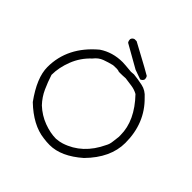

<svg xmlns="http://www.w3.org/2000/svg" viewBox="-211 -1012 1182 1182"><g transform="rotate(45 380.5 -420.5)"><path d="M392 -60Q424 -63 441 -69Q572 -111 638 -252Q649 -271 651.5 -296.5Q654 -322 657 -341V-357Q657 -482 543 -601Q518 -615 489.5 -619Q461 -623 432 -627Q410 -625 375 -625Q364 -630 350 -630L320 -629Q287 -621 255.5 -609.5Q224 -598 201 -568Q147 -518 120.5 -450.5Q94 -383 94 -319Q109 -272 129.5 -226.5Q150 -181 185 -144Q230 -102 286 -81Q342 -60 392 -60ZM391 -5Q365 -5 337 -9Q233 -21 131 -119Q42 -242 42 -335Q42 -511 195 -639Q262 -684 349 -684Q364 -684 427 -678L451 -680Q490 -676 530 -667.5Q570 -659 599 -625Q712 -515 712 -344Q712 -215 597 -98Q491 -5 391 -5ZM500 -685 438 -707Q366 -747 288 -792Q281 -801 281 -817Q285 -831 300 -836H318Q367 -809 416 -783Q465 -757 513 -729Q520 -720 520 -705Q516 -691 500 -685Z"/></g></svg>

Font: Yozai
Style: Regular
Weight: 400
Designer: LXGW / Y.OzVox
Foundry: LXGW / Y.OzVox
Version: Version 0.861;October 22, 2024